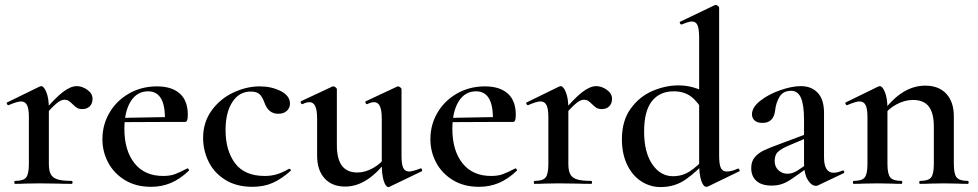

<svg xmlns="http://www.w3.org/2000/svg" viewBox="-20 -745 3961 778"><path d="M291 -396Q313 -396 334 -381Q355 -366 355 -345Q355 -326 344 -314.5Q333 -303 313 -303Q300 -303 292 -308Q284 -313 274 -323Q265 -332 258 -336.5Q251 -341 241 -341Q228 -341 211.5 -328Q195 -315 155 -271L148 -283Q202 -347 234 -371.5Q266 -396 291 -396ZM41 -12Q75 -12 86 -26Q97 -40 97 -81V-272Q97 -304 89.5 -319Q82 -334 65 -334Q50 -334 15 -319H14Q10 -319 8 -324Q6 -329 9 -330L140 -394Q146 -396 147 -396Q158 -396 168 -371Q178 -346 178 -306V-81Q178 -53 186 -38.5Q194 -24 213.5 -18Q233 -12 270 -12Q274 -12 274 -6Q274 0 270 0Q236 0 216 -1L138 -2L80 -1Q66 0 41 0Q38 0 38 -6Q38 -12 41 -12Z M395 -181Q395 -240 424 -289Q453 -338 503.5 -366.5Q554 -395 616 -395Q676 -395 708.5 -366Q741 -337 741 -280Q741 -265 738.5 -258Q736 -251 730 -251H648Q653 -375 580 -375Q535 -375 509.5 -334Q484 -293 484 -223Q484 -135 525 -83.5Q566 -32 641 -32Q669 -32 688 -39Q707 -46 738 -62L740 -63Q742 -63 744.5 -59Q747 -55 745 -53Q709 -19 672 -3.5Q635 12 592 12Q531 12 486.5 -15Q442 -42 418.5 -86Q395 -130 395 -181ZM454 -267 676 -271V-251L455 -250Z M803 -186Q803 -249 837 -296.5Q871 -344 924.5 -369.5Q978 -395 1033 -395Q1080 -395 1117.5 -376Q1155 -357 1155 -325Q1155 -308 1142.5 -296Q1130 -284 1107 -284Q1068 -284 1052 -328Q1043 -353 1031.5 -363.5Q1020 -374 996 -374Q949 -374 921.5 -331.5Q894 -289 894 -218Q894 -135 932.5 -83.5Q971 -32 1053 -32Q1080 -32 1102.5 -39Q1125 -46 1151 -61H1152Q1155 -61 1157.5 -58Q1160 -55 1158 -53Q1121 -20 1085 -4Q1049 12 1003 12Q938 12 892.5 -16.5Q847 -45 825 -90.5Q803 -136 803 -186Z M1265 -114V-263Q1265 -298 1257.5 -314.5Q1250 -331 1234 -331Q1221 -331 1206 -323H1205Q1201 -323 1199 -328Q1197 -333 1200 -335L1326 -394L1331 -395Q1335 -395 1340 -391Q1345 -387 1345 -384V-157Q1345 -101 1365.5 -73.5Q1386 -46 1428 -46Q1460 -46 1492.5 -64.5Q1525 -83 1546 -113L1552 -101Q1470 11 1379 11Q1325 11 1295 -22.5Q1265 -56 1265 -114ZM1638 -50Q1650 -50 1683 -62L1685 -63Q1688 -63 1690 -58Q1692 -53 1689 -51L1558 12L1554 13Q1543 13 1535 -12Q1527 -37 1527 -79V-263Q1527 -298 1519.5 -314.5Q1512 -331 1496 -331Q1484 -331 1468 -323H1467Q1463 -323 1461 -328.5Q1459 -334 1463 -335L1589 -394L1593 -395Q1597 -395 1602 -391Q1607 -387 1607 -384V-113Q1607 -79 1614 -64.5Q1621 -50 1638 -50Z M1724 -181Q1724 -240 1753 -289Q1782 -338 1832.5 -366.5Q1883 -395 1945 -395Q2005 -395 2037.5 -366Q2070 -337 2070 -280Q2070 -265 2067.5 -258Q2065 -251 2059 -251H1977Q1982 -375 1909 -375Q1864 -375 1838.5 -334Q1813 -293 1813 -223Q1813 -135 1854 -83.5Q1895 -32 1970 -32Q1998 -32 2017 -39Q2036 -46 2067 -62L2069 -63Q2071 -63 2073.5 -59Q2076 -55 2074 -53Q2038 -19 2001 -3.5Q1964 12 1921 12Q1860 12 1815.5 -15Q1771 -42 1747.5 -86Q1724 -130 1724 -181ZM1783 -267 2005 -271V-251L1784 -250Z M2396 -396Q2418 -396 2439 -381Q2460 -366 2460 -345Q2460 -326 2449 -314.5Q2438 -303 2418 -303Q2405 -303 2397 -308Q2389 -313 2379 -323Q2370 -332 2363 -336.5Q2356 -341 2346 -341Q2333 -341 2316.5 -328Q2300 -315 2260 -271L2253 -283Q2307 -347 2339 -371.5Q2371 -396 2396 -396ZM2146 -12Q2180 -12 2191 -26Q2202 -40 2202 -81V-272Q2202 -304 2194.5 -319Q2187 -334 2170 -334Q2155 -334 2120 -319H2119Q2115 -319 2113 -324Q2111 -329 2114 -330L2245 -394Q2251 -396 2252 -396Q2263 -396 2273 -371Q2283 -346 2283 -306V-81Q2283 -53 2291 -38.5Q2299 -24 2318.5 -18Q2338 -12 2375 -12Q2379 -12 2379 -6Q2379 0 2375 0Q2341 0 2321 -1L2243 -2L2185 -1Q2171 0 2146 0Q2143 0 2143 -6Q2143 -12 2146 -12Z M2500 -181Q2500 -255 2535 -304Q2570 -353 2623 -376Q2676 -399 2729 -399Q2794 -399 2852 -363L2833 -287Q2809 -332 2780.5 -353.5Q2752 -375 2710 -375Q2653 -375 2621.5 -335Q2590 -295 2590 -212Q2590 -128 2623 -79.5Q2656 -31 2707 -31Q2745 -31 2775.5 -51Q2806 -71 2841 -109L2850 -101Q2804 -50 2759.5 -18.5Q2715 13 2657 13Q2614 13 2578 -10.5Q2542 -34 2521 -78Q2500 -122 2500 -181ZM2925 -50Q2945 -50 2970 -62H2971Q2974 -62 2976.5 -57Q2979 -52 2976 -51L2848 11L2842 12Q2830 12 2821.5 -13Q2813 -38 2813 -82V-592Q2813 -627 2806.5 -642.5Q2800 -658 2783 -658Q2772 -658 2743 -646H2741Q2737 -646 2735 -651Q2733 -656 2736 -657L2876 -724L2880 -725Q2884 -725 2889 -721Q2894 -717 2894 -714V-114Q2894 -79 2901 -64.5Q2908 -50 2925 -50Z M3286 8Q3268 8 3253 -16.5Q3238 -41 3238 -82V-258Q3238 -320 3225.5 -348.5Q3213 -377 3186 -377Q3153 -377 3138.5 -352.5Q3124 -328 3121 -298Q3115 -247 3070 -247Q3048 -247 3037.5 -257Q3027 -267 3027 -282Q3027 -310 3060.5 -336.5Q3094 -363 3141.5 -379.5Q3189 -396 3225 -396Q3268 -396 3293.5 -369Q3319 -342 3319 -288V-108Q3319 -45 3358 -45Q3373 -45 3394 -54H3396Q3400 -54 3401 -49.5Q3402 -45 3398 -43L3295 6Q3291 8 3286 8ZM3024 -64Q3024 -91 3038.5 -108Q3053 -125 3075 -135.5Q3097 -146 3141 -162L3248 -202L3251 -187L3178 -156Q3151 -145 3135 -132Q3119 -119 3119 -93Q3119 -69 3134.5 -55Q3150 -41 3171 -41Q3190 -41 3210 -53L3264 -89L3265 -74L3194 -24Q3170 -7 3150.5 0Q3131 7 3107 7Q3066 7 3045 -12Q3024 -31 3024 -64Z M3708 -12Q3742 -12 3753 -26Q3764 -40 3764 -81V-231Q3764 -287 3743.5 -313.5Q3723 -340 3679 -340Q3646 -340 3612.5 -322Q3579 -304 3558 -274L3553 -286Q3633 -398 3729 -398Q3784 -398 3814.5 -365Q3845 -332 3845 -274V-81Q3845 -40 3856.5 -26Q3868 -12 3902 -12Q3905 -12 3905 -6Q3905 0 3902 0Q3877 0 3862 -1L3805 -2L3748 -1Q3733 0 3708 0Q3705 0 3705 -6Q3705 -12 3708 -12ZM3439 -12Q3473 -12 3484 -26Q3495 -40 3495 -81V-272Q3495 -304 3487.5 -319Q3480 -334 3463 -334Q3448 -334 3413 -319H3412Q3408 -319 3406 -324Q3404 -329 3407 -330L3538 -394Q3544 -396 3545 -396Q3556 -396 3566 -371Q3576 -346 3576 -306V-81Q3576 -40 3587.5 -26Q3599 -12 3633 -12Q3636 -12 3636 -6Q3636 0 3633 0Q3608 0 3593 -1L3536 -2L3478 -1Q3464 0 3439 0Q3436 0 3436 -6Q3436 -12 3439 -12Z"/></svg>

Font: Cormorant Garamond SemiBold
Style: Regular
Weight: 600
Designer: Christian Thalmann (Catharsis Fonts)
Foundry: Catharsis Fonts
Version: Version 4.000